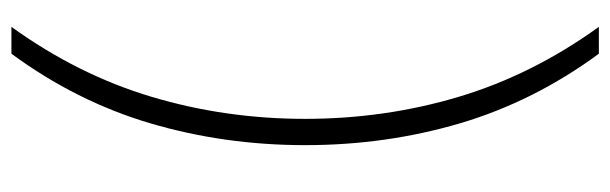

<svg xmlns="http://www.w3.org/2000/svg" viewBox="-386 -462 1068 336"><g transform="rotate(90 148.0 -294.0)"><path d="M27 220Q111 103.5 149.5 -25.5Q188 -154.5 188 -294Q188 -433.5 149.5 -562.5Q111 -691.5 27 -808H74Q157.5 -694.5 195.8 -565Q234 -435.5 234 -294Q234 -152.5 195.8 -23Q157.5 106.5 74 220Z"/></g></svg>

Font: Encode Sans Semi Condensed ExtraLight
Style: Regular
Weight: 200
Width: 4
Designer: Multiple Designers
Foundry: Impallari Type
Version: Version 3.000; ttfautohint (v1.8.3) -l 8 -r 50 -G 200 -x 14 